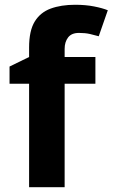

<svg xmlns="http://www.w3.org/2000/svg" viewBox="-20 -785 472 805"><path d="M380 -434H251V0H102V-434H20V-506L102 -546V-586Q102 -656 125.5 -694.5Q149 -733 192.5 -749Q236 -765 295 -765Q339 -765 374.5 -758Q410 -751 432 -742L394 -633Q377 -638 357 -642.5Q337 -647 311 -647Q280 -647 265.5 -628Q251 -609 251 -580V-546H380Z"/></svg>

Font: Noto Sans Thaana
Style: Bold
Weight: 700
Designer: David Williams
Foundry: Google Inc.
Version: Version 3.001; ttfautohint (v1.8.4.7-5d5b)